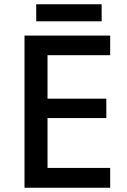

<svg xmlns="http://www.w3.org/2000/svg" viewBox="-20 -881 597 901"><path d="M497 0H95V-714H497V-622H203V-418H479V-327H203V-93H497ZM457 -861V-781H150V-861Z"/></svg>

Font: Noto Sans Tangsa Medium
Style: Regular
Weight: 500
Version: Version 1.504